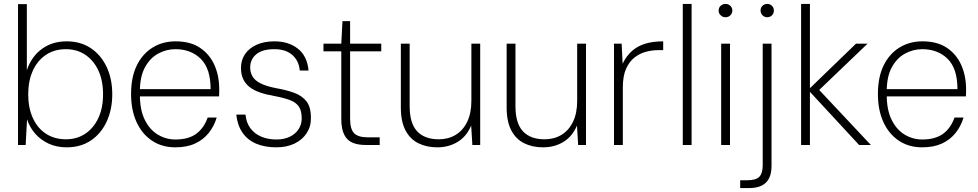

<svg xmlns="http://www.w3.org/2000/svg" viewBox="-20 -740 4994 980"><path d="M320 12Q269 12 228 -7Q187 -26 159 -58.5Q131 -91 118 -131L111 0H72V-719H117V-382Q141 -452 194 -490.5Q247 -529 320 -529Q391 -529 443 -494.5Q495 -460 524 -399Q553 -338 553 -259Q553 -181 524.5 -119.5Q496 -58 444 -23Q392 12 320 12ZM317 -29Q372 -29 414.5 -57Q457 -85 481.5 -136.5Q506 -188 506 -259Q506 -330 481.5 -381.5Q457 -433 414.5 -461Q372 -489 316 -489Q258 -489 214.5 -460Q171 -431 147.5 -379Q124 -327 124 -258Q124 -190 147.5 -138Q171 -86 214.5 -57.5Q258 -29 317 -29Z M875 12Q806 12 755 -22.5Q704 -57 676.5 -118Q649 -179 649 -260Q649 -346 678 -405.5Q707 -465 758.5 -497Q810 -529 876 -529Q952 -529 1001 -496Q1050 -463 1074.5 -408Q1099 -353 1099 -284Q1099 -275 1099 -267Q1099 -259 1098 -248H680V-285H1055Q1055 -390 1005 -439.5Q955 -489 875 -489Q829 -489 787.5 -466.5Q746 -444 720 -396.5Q694 -349 694 -273V-256Q694 -179 719 -128.5Q744 -78 785.5 -53Q827 -28 875 -28Q942 -28 981.5 -57Q1021 -86 1040 -140H1086Q1073 -96 1045.5 -61.5Q1018 -27 976 -7.5Q934 12 875 12Z M1390 12Q1332 12 1288 -6.5Q1244 -25 1218 -62.5Q1192 -100 1186 -155H1233Q1237 -114 1258 -85.5Q1279 -57 1313.5 -42.5Q1348 -28 1391 -28Q1430 -28 1459 -42Q1488 -56 1504 -80.5Q1520 -105 1520 -135Q1520 -175 1505 -196.5Q1490 -218 1459 -229.5Q1428 -241 1380 -250Q1339 -257 1307 -268Q1275 -279 1253.5 -296Q1232 -313 1221 -337Q1210 -361 1210 -393Q1210 -433 1230.5 -463.5Q1251 -494 1289.5 -511.5Q1328 -529 1381 -529Q1453 -529 1500.5 -491.5Q1548 -454 1555 -380H1510Q1506 -429 1472.5 -459Q1439 -489 1380 -489Q1319 -489 1288 -463Q1257 -437 1257 -395Q1257 -371 1268.5 -350.5Q1280 -330 1309 -315Q1338 -300 1389 -290Q1441 -281 1481 -266.5Q1521 -252 1544 -223Q1567 -194 1567 -139Q1568 -96 1546 -61.5Q1524 -27 1484 -7.5Q1444 12 1390 12Z M1846 0Q1806 0 1778.5 -12Q1751 -24 1736.5 -53.5Q1722 -83 1722 -133V-478H1631V-517H1722L1728 -632H1767V-517H1926V-478H1767V-134Q1767 -81 1787.5 -60Q1808 -39 1858 -39H1918V0Z M2212 12Q2157 12 2115 -9Q2073 -30 2049.5 -75Q2026 -120 2026 -191V-517H2071V-198Q2071 -111 2109 -70Q2147 -29 2220 -29Q2268 -29 2305.5 -51.5Q2343 -74 2364.5 -118Q2386 -162 2386 -226V-517H2431V0H2391L2385 -99Q2361 -43 2315.5 -15.5Q2270 12 2212 12Z M2752 12Q2697 12 2655 -9Q2613 -30 2589.5 -75Q2566 -120 2566 -191V-517H2611V-198Q2611 -111 2649 -70Q2687 -29 2760 -29Q2808 -29 2845.5 -51.5Q2883 -74 2904.5 -118Q2926 -162 2926 -226V-517H2971V0H2931L2925 -99Q2901 -43 2855.5 -15.5Q2810 12 2752 12Z M3114 0V-517H3153L3158 -415Q3178 -456 3207 -481Q3236 -506 3275 -517.5Q3314 -529 3365 -529V-484H3338Q3309 -484 3278 -476Q3247 -468 3220 -447.5Q3193 -427 3176 -390Q3159 -353 3159 -293V0Z M3465 0V-720H3510V0Z M3661 0V-517H3706V0ZM3683 -652Q3669 -652 3658.5 -662Q3648 -672 3648 -686Q3648 -701 3658.5 -710.5Q3669 -720 3683 -720Q3697 -720 3707.5 -710.5Q3718 -701 3718 -686Q3718 -672 3708 -662Q3698 -652 3683 -652Z M3758 220V180H3795Q3838 180 3855.5 162.5Q3873 145 3873 103V-517H3918V107Q3918 144 3906 169Q3894 194 3868.5 207Q3843 220 3803 220ZM3896 -652Q3882 -652 3872 -662Q3862 -672 3862 -686Q3862 -701 3872 -710.5Q3882 -720 3896 -720Q3910 -720 3920 -710.5Q3930 -701 3930 -686Q3930 -672 3920.5 -662Q3911 -652 3896 -652Z M4365 0 4105 -281 4349 -517H4408L4148 -268V-295L4425 0ZM4069 0V-720H4114V0Z M4687 12Q4618 12 4567 -22.5Q4516 -57 4488.5 -118Q4461 -179 4461 -260Q4461 -346 4490 -405.5Q4519 -465 4570.5 -497Q4622 -529 4688 -529Q4764 -529 4813 -496Q4862 -463 4886.5 -408Q4911 -353 4911 -284Q4911 -275 4911 -267Q4911 -259 4910 -248H4492V-285H4867Q4867 -390 4817 -439.5Q4767 -489 4687 -489Q4641 -489 4599.5 -466.5Q4558 -444 4532 -396.5Q4506 -349 4506 -273V-256Q4506 -179 4531 -128.5Q4556 -78 4597.5 -53Q4639 -28 4687 -28Q4754 -28 4793.5 -57Q4833 -86 4852 -140H4898Q4885 -96 4857.5 -61.5Q4830 -27 4788 -7.5Q4746 12 4687 12Z"/></svg>

Font: DM Sans 11pt ExtraLight
Style: Regular
Weight: 250
Version: Version 4.004;gftools[0.9.30]